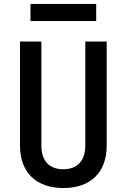

<svg xmlns="http://www.w3.org/2000/svg" viewBox="-20 -940 640 970"><path d="M466 -834V-920H134V-834ZM300 10C440 10 519 -71 519 -204V-730H411V-205C411 -130 373 -85 300 -85C226 -85 189 -130 189 -205V-730H81V-204C81 -72 160 10 300 10Z"/></svg>

Font: Tekne LDO SemiBold
Style: Regular
Weight: 600
Monospace: yes
Designer: Alessio Laiso, Mario Rullo, Paolo Rosset
Foundry: Alessio Laiso
Version: Version 1.000;hotconv 1.0.109;makeotfexe 2.5.65596